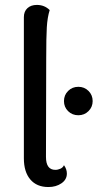

<svg xmlns="http://www.w3.org/2000/svg" viewBox="-20 -751 397 781"><path d="M176.8 9.8Q129.4 9.8 103.3 -21Q77.1 -51.8 77.1 -106.9V-681.2Q77.1 -704.6 91.6 -717.8Q106 -731 129.9 -731Q161.1 -731 182.1 -710Q172.9 -680.7 170.4 -639.9Q168 -599.1 168 -515.1L167 -112.8Q167 -60.1 205.1 -60.1Q215.8 -60.1 226.1 -64.9Q236.3 -69.8 240.2 -79.1Q252 -63 252 -44.9Q252 -20.5 230 -5.4Q208 9.8 176.8 9.8ZM298.8 -282.2Q273.9 -282.2 257.1 -298.8Q240.2 -315.4 240.2 -339.8Q240.2 -364.3 257.1 -381.1Q273.9 -397.9 298.8 -397.9Q323.2 -397.9 340.1 -381.1Q356.9 -364.3 356.9 -339.8Q356.9 -315.9 340.1 -299.1Q323.2 -282.2 298.8 -282.2Z"/></svg>

Font: Arima Madurai Medium
Style: Regular
Weight: 500
Designer: Joana Correia and Natanael Gama
Foundry: NDISCOVER
Version: Version 1.019;PS 001.019;hotconv 1.0.88;makeotf.lib2.5.64775